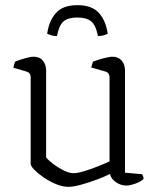

<svg xmlns="http://www.w3.org/2000/svg" viewBox="-20 -720 611 745"><path d="M246 5Q223 5 197.5 -5.5Q172 -16 149.5 -31.5Q127 -47 113 -61.5Q99 -76 99 -84V-420Q99 -429 95 -434.5Q91 -440 81 -443L32 -457Q33 -465 35.5 -471.5Q38 -478 39 -481Q53 -487 76 -493.5Q99 -500 110 -500Q134 -500 146.5 -484.5Q159 -469 159 -446V-109Q169 -97 187.5 -83Q206 -69 227.5 -58.5Q249 -48 265 -48Q280 -48 305.5 -55.5Q331 -63 358.5 -74Q386 -85 405 -94V-420Q405 -429 400.5 -435Q396 -441 387 -443L334 -458Q336 -466 338 -472Q340 -478 341 -481Q351 -485 366 -489.5Q381 -494 395 -497Q409 -500 416 -500Q439 -500 452 -485Q465 -470 465 -446V-50L531 -44Q534 -40 535.5 -35.5Q537 -31 537 -26Q531 -19 518.5 -13Q506 -7 492.5 -3.5Q479 0 471 0Q448 0 429 -13.5Q410 -27 407 -45Q385 -34 354 -22.5Q323 -11 293.5 -3Q264 5 246 5ZM280 -700Q337 -700 364 -669.5Q391 -639 398 -589Q392 -586 382 -583Q372 -580 360 -580Q352 -622 334 -637Q316 -652 280 -652Q244 -652 226.5 -637Q209 -622 201 -580Q188 -580 179 -583Q170 -586 163 -589Q170 -639 197 -669.5Q224 -700 280 -700Z"/></svg>

Font: Texturina 12pt Thin
Style: Regular
Weight: 250
Designer: Guillermo Torres Carreño
Foundry: Omnibus-Type
Version: Version 1.002